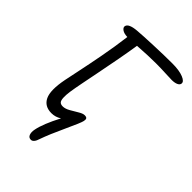

<svg xmlns="http://www.w3.org/2000/svg" viewBox="-250 -773 1083 1083"><g transform="rotate(45 291.5 -231.5)"><path d="M206.1 203.1Q188.5 203.1 182.4 186.8Q176.3 170.4 181.2 147Q191.9 91.3 241.2 -2.9Q213.9 15.1 182.1 15.1Q127 15.1 105.7 -28.8Q84.5 -72.8 104 -171.9Q108.9 -195.3 120.4 -250.7Q131.8 -306.2 138.2 -337.2Q144.5 -368.2 153.3 -415.3Q162.1 -462.4 168.9 -505.4Q175.8 -548.3 181.2 -591.8Q154.8 -592.3 140.1 -602.5Q125.5 -612.8 127.9 -625Q132.8 -650.4 193.8 -655.8Q231.9 -659.2 318.1 -662.6Q404.3 -666 467.8 -666Q521.5 -666 554.2 -652.8Q586.9 -639.6 583 -621.1Q581.1 -609.9 566.4 -603.5Q551.8 -597.2 528.8 -597.2Q517.1 -597.2 478.3 -599.1Q439.5 -601.1 400.9 -601.1Q338.9 -601.1 254.9 -595.2Q245.6 -535.6 233.2 -468.8Q220.7 -401.9 206.1 -328.4Q191.4 -254.9 186 -227.1Q175.8 -175.3 171.4 -145.3Q167 -115.2 168.2 -94Q169.4 -72.8 177 -64.9Q184.6 -57.1 200.2 -57.1Q219.2 -57.1 242.7 -70.3Q266.1 -83.5 287.6 -96.7Q309.1 -109.9 323.2 -109.9Q336.9 -109.9 341.3 -103.8Q345.7 -97.7 342.8 -84Q339.4 -65.9 298.8 21.2Q258.3 108.4 238.8 164.1Q227.1 203.1 206.1 203.1Z"/></g></svg>

Font: Shantell Sans Irregular Bouncy
Style: Italic
Weight: 300
Italic angle: -11.31°
Designer: Stephen Nixon, Anya Danilova, Shantell Martin
Foundry: Arrow Type
Version: Version 1.006;[9816181b4]